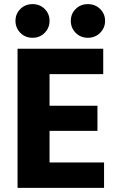

<svg xmlns="http://www.w3.org/2000/svg" viewBox="-20 -910 584 930"><path d="M123 0V-123H484V0ZM65 0V-674H220V0ZM123 -276V-398H452V-276ZM123 -551V-674H480V-551ZM55 -809Q55 -843 78.5 -866.5Q102 -890 138 -890Q173 -890 196.5 -866.5Q220 -843 220 -809Q220 -775 196.5 -751Q173 -727 138 -727Q102 -727 78.5 -751Q55 -775 55 -809ZM323 -809Q323 -843 346.5 -866.5Q370 -890 406 -890Q441 -890 465 -866.5Q489 -843 489 -809Q489 -775 465 -751Q441 -727 406 -727Q370 -727 346.5 -751Q323 -775 323 -809Z"/></svg>

Font: Hind Variable Light
Style: Regular
Weight: 300
Designer: Manushi Parikh, Satya Rajpurohit
Foundry: Indian Type Foundry
Version: Version 3.000